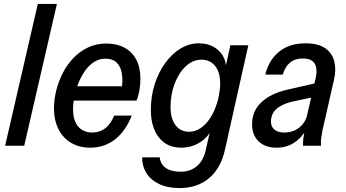

<svg xmlns="http://www.w3.org/2000/svg" viewBox="-20 -740 1758 975"><path d="M6 0 172 -720H269L103 0Z M438 10Q383 10 341.5 -14.5Q300 -39 277 -84Q254 -129 254 -191Q254 -234 265.5 -280Q277 -326 298.5 -368.5Q320 -411 352.5 -445Q385 -479 427 -499Q469 -519 521 -519Q573 -519 612 -498Q651 -477 672 -437Q693 -397 693 -340Q693 -309 687.5 -279Q682 -249 673 -229H322L337 -302H626L592 -255Q599 -284 601 -316.5Q603 -349 596.5 -377.5Q590 -406 570.5 -424Q551 -442 515 -442Q483 -442 456.5 -424.5Q430 -407 410.5 -378.5Q391 -350 377.5 -316Q364 -282 357.5 -248Q351 -214 351 -186Q351 -128 377 -97.5Q403 -67 449 -67Q487 -67 514.5 -88.5Q542 -110 560 -153H649Q618 -74 564 -32Q510 10 438 10Z M892 215Q830 215 787 194Q744 173 722.5 137.5Q701 102 702 59H791Q795 94 822 113Q849 132 898 132Q946 132 979.5 104Q1013 76 1025 21L1052 -97L1058 -87Q1034 -40 992 -15Q950 10 900 10Q828 10 787 -42Q746 -94 746 -182Q746 -250 765 -310.5Q784 -371 818 -418.5Q852 -466 896 -493Q940 -520 990 -520Q1032 -520 1063 -503Q1094 -486 1112 -456Q1130 -426 1128 -385L1121 -380L1150 -510H1241L1122 22Q1101 115 1041.5 165Q982 215 892 215ZM940 -71Q970 -71 995 -87Q1020 -103 1039.5 -129.5Q1059 -156 1072 -188.5Q1085 -221 1091.5 -254Q1098 -287 1098 -315Q1098 -374 1072 -405.5Q1046 -437 1003 -437Q959 -437 923 -403Q887 -369 866.5 -314.5Q846 -260 846 -196Q846 -139 871 -105Q896 -71 940 -71Z M1519 0Q1518 -15 1520.5 -36.5Q1523 -58 1529 -84L1523 -85L1584 -348Q1589 -372 1586 -394Q1583 -416 1567 -429.5Q1551 -443 1518 -443Q1477 -443 1452 -421.5Q1427 -400 1416 -361H1327Q1346 -437 1398.5 -478.5Q1451 -520 1531 -520Q1597 -520 1632.5 -494.5Q1668 -469 1678 -426.5Q1688 -384 1676 -335L1618 -80Q1614 -60 1611 -38.5Q1608 -17 1610 0ZM1384 10Q1327 10 1293.5 -22Q1260 -54 1260 -109Q1260 -155 1282 -190Q1304 -225 1346 -249.5Q1388 -274 1449 -287L1598 -321L1582 -249L1464 -224Q1410 -211 1383 -186Q1356 -161 1356 -123Q1356 -96 1374 -81.5Q1392 -67 1423 -67Q1468 -67 1499.5 -92Q1531 -117 1541 -159L1536 -84Q1511 -39 1472.5 -14.5Q1434 10 1384 10Z"/></svg>

Font: Instrument Sans SemiCondensed Medium
Style: Italic
Weight: 500
Width: 4
Italic angle: -13°
Designer: Rodrigo Fuenzalida
Foundry: fragTYPE
Version: Version 1.000;gftools[0.9.28]